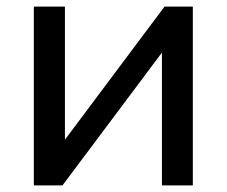

<svg xmlns="http://www.w3.org/2000/svg" viewBox="-20 -559 684 579"><path d="M168.5 0 468.3 -400.4V0H561.5V-539.1H476.1L175.8 -137.7V-539.1H82V0Z"/></svg>

Font: Winston
Style: Regular
Weight: 400
Designer: Vernon Adams, Kim Jin-seong, David Berlow, Cristiano Sobral
Foundry: The Winston Project Authors
Version: Version 3.004